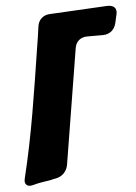

<svg xmlns="http://www.w3.org/2000/svg" viewBox="-52 -763 565 796"><g transform="rotate(-5 230.5 -365.5)"><path d="M459 -682C460 -687 461 -691 461 -695C461 -717 444 -723 425 -723L184 -710C157 -709 137 -691 133 -664C129 -633 124 -602 119 -571C91 -392 65 -217 22 -42C21 -37 20 -33 20 -29C20 -17 28 -8 41 -8C45 -8 49 -9 54 -10C78 -17 103 -20 128 -24C137 -27 144 -28 150 -29C177 -34 196 -54 201 -81L279 -560C283 -587 303 -604 330 -604H396C423 -604 444 -620 451 -647Z"/></g></svg>

Font: Bangerz
Style: Bold
Weight: 700
Designer: vernon adams
Foundry: Vernon Adams
Version: Version 2.10;December 28, 2023;FontCreator 13.0.0.2683 64-bi